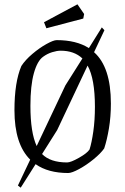

<svg xmlns="http://www.w3.org/2000/svg" viewBox="-20 -793 581 890"><path d="M494 -313Q494 -252 485 -198Q476 -144 463 -105Q447 -82 414 -55Q381 -28 347 -9.5Q313 9 296 9Q203 9 145 -32L76 77L63 67L120 -53Q47 -125 47 -282Q47 -412 79 -487Q97 -515 130 -543Q163 -571 195.5 -589Q228 -607 243 -607Q334 -607 392 -570L452 -666L464 -653L416 -551Q494 -482 494 -313ZM150 -116 283 -397 362 -522Q324 -558 261 -558Q244 -558 221.5 -551Q199 -544 180 -530Q153 -511 137 -453.5Q121 -396 121 -302Q121 -179 150 -116ZM420 -298Q420 -428 386 -489L245 -190L175 -79Q213 -40 291 -40Q308 -40 346 -61.5Q384 -83 395 -100Q405 -131 412.5 -183.5Q420 -236 420 -298ZM184 -690 339 -773 370 -728 366 -707 195 -662Z"/></svg>

Font: Grenze Light
Style: Regular
Weight: 300
Designer: Renata Polastri
Foundry: Omnibus-Type
Version: Version 1.002; ttfautohint (v1.8)